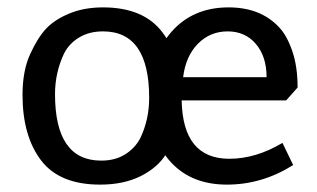

<svg xmlns="http://www.w3.org/2000/svg" viewBox="-20 -488 859 520"><path d="M259 -403Q221 -403 193.5 -386Q166 -369 153 -342Q129 -291 129 -233Q129 -53 254 -53Q292 -53 319 -70Q346 -87 360 -114Q384 -164 384 -223Q384 -403 259 -403ZM259 -468Q370 -468 421 -399Q472 -330 472 -219Q472 -139 430 -71Q407 -34 361 -11Q315 12 251 12Q141 12 91 -54Q41 -120 41 -231Q41 -296 61.5 -341Q82 -386 105 -410.5Q128 -435 168 -451.5Q208 -468 259 -468ZM601 -58Q673 -58 745 -101L774 -41Q690 12 594.5 12Q499 12 443 -48.5Q387 -109 387 -223Q387 -337 445 -402.5Q503 -468 599 -468Q686 -468 736 -414Q757 -392 771.5 -350Q786 -308 786 -251L755 -216H472Q475 -58 601 -58ZM476 -279H702Q702 -335 673 -369Q644 -403 596.5 -403Q549 -403 516 -369.5Q483 -336 476 -279Z"/></svg>

Font: Average Sans
Style: Regular
Weight: 400
Designer: Eduardo Rodriguez Tunni
Foundry: Eduardo Rodriguez Tunni
Version: Version 1.002